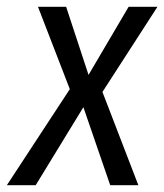

<svg xmlns="http://www.w3.org/2000/svg" viewBox="-51 -546 484 566"><path d="M413.1 -525.9 251 -274.9 356.9 0H273.9L194.8 -230L54.2 0H-30.8L154.8 -283.2L61 -525.9H144L210 -325.2L328.1 -525.9Z"/></svg>

Font: Fira Sans Compressed Book
Style: Italic
Weight: 350
Width: 3
Italic angle: -8°
Designer: Carrois Corporate & Edenspiekermann AG
Foundry: Carrois Corporate GbR & Edenspiekermann AG
Version: Version 4.203;PS 004.203;hotconv 1.0.88;makeotf.lib2.5.64775